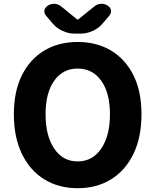

<svg xmlns="http://www.w3.org/2000/svg" viewBox="-20 -977 818 1011"><path d="M389 14Q289 14 213.5 -32.5Q138 -79 95.5 -166.5Q53 -254 53 -375Q53 -496 95.5 -581Q138 -666 213.5 -711Q289 -756 389 -756Q489 -756 564.5 -711Q640 -666 682.5 -581Q725 -496 725 -375Q725 -254 682.5 -166.5Q640 -79 564.5 -32.5Q489 14 389 14ZM389 -127Q467 -127 513 -194.5Q559 -262 559 -375Q559 -488 513 -552Q467 -616 389 -616Q311 -616 265.5 -552Q220 -488 220 -375Q220 -262 265.5 -194.5Q311 -127 389 -127ZM372 -800Q340 -800 308 -815Q276 -830 256 -855L222 -895Q211 -909 214 -923.5Q217 -938 233 -948Q249 -958 267 -957Q285 -956 300 -945L387 -874H391L479 -945Q493 -956 511.5 -957Q530 -958 546 -948Q562 -938 564.5 -923.5Q567 -909 556 -895L522 -855Q502 -830 470 -815Q438 -800 406 -800Z"/></svg>

Font: Chiron GoRound TC EB
Style: Regular
Weight: 700
Designer: Ryoko NISHIZUKA 西塚涼子 (kana, bopomofo & ideographs); Paul D. Hunt (Latin, Greek & Cyrillic); Sandoll Communications 산돌커뮤니
Foundry: Adobe
Version: Version 1.000;hotconv 1.1.1;makeotfexe 2.6.0